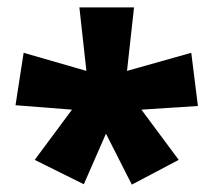

<svg xmlns="http://www.w3.org/2000/svg" viewBox="-20 -780 577 520"><path d="M343 -760H195L214 -588L44 -637L22 -495L175 -483L74 -347L207 -281L267 -418L337 -280L464 -347L363 -483L516 -493L498 -637L324 -588Z"/></svg>

Font: Noto Sans Lao Looped UI Black
Style: Regular
Weight: 900
Designer: Mark Frömberg, Ben Mitchell
Foundry: The Fontpad Ltd
Version: Version 1.001